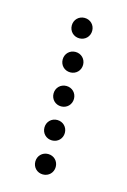

<svg xmlns="http://www.w3.org/2000/svg" viewBox="-81 -523 361 545"><g transform="rotate(15 100.0 -250.0)"><path d="M100 -420C117 -420 130 -433 130 -450C130 -467 117 -480 100 -480C83 -480 70 -467 70 -450C70 -433 83 -420 100 -420ZM100 -320C117 -320 130 -333 130 -350C130 -367 117 -380 100 -380C83 -380 70 -367 70 -350C70 -333 83 -320 100 -320ZM100 -220C117 -220 130 -233 130 -250C130 -267 117 -280 100 -280C83 -280 70 -267 70 -250C70 -233 83 -220 100 -220ZM100 -120C117 -120 130 -133 130 -150C130 -167 117 -180 100 -180C83 -180 70 -167 70 -150C70 -133 83 -120 100 -120ZM100 -20C117 -20 130 -33 130 -50C130 -67 117 -80 100 -80C83 -80 70 -67 70 -50C70 -33 83 -20 100 -20Z"/></g></svg>

Font: TINY 5x3 60
Style: Regular
Weight: 150
Designer: Jack Halten Fahnestock
Foundry: Velvetyne Type Foundry
Version: Version 1.002;hotconv 1.0.109;makeotfexe 2.5.65596